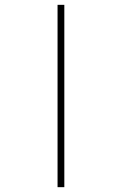

<svg xmlns="http://www.w3.org/2000/svg" viewBox="-20 -693 504 794"><path d="M218 -673V81H246V-673Z"/></svg>

Font: Noto Serif Hebrew Condensed Thin
Style: Regular
Weight: 100
Width: 3
Designer: Monotype Design Team
Foundry: Monotype Imaging Inc.
Version: Version 2.004